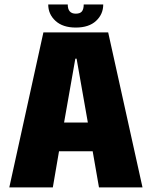

<svg xmlns="http://www.w3.org/2000/svg" viewBox="-20 -816 660 836"><path d="M20.5 0 169 -675H451L600.5 0H411L383.5 -157.5H237L210 0ZM259 -282.5H362.5L313.5 -560.5H308ZM310 -696Q253.5 -696 221.8 -725Q190 -754 190 -796.5H275Q275 -756.5 310 -756.5Q329 -756.5 336.8 -766.5Q344.5 -776.5 344.5 -796.5H429.5Q429.5 -754 398.2 -725Q367 -696 310 -696Z"/></svg>

Font: Anybody ExtraBold
Style: Regular
Weight: 800
Designer: Tyler Finck
Foundry: Etcetera Type Company
Version: Version 1.010; ttfautohint (v1.8.3) -l 8 -r 50 -G 200 -x 14 